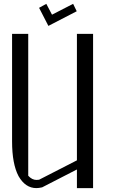

<svg xmlns="http://www.w3.org/2000/svg" viewBox="-20 -966 602 986"><path d="M247.1 -890.6 355.5 -946.3 374 -908.2 228.5 -833 180.7 -925.8 217.8 -946.3ZM458 -792V0H375V-95.7L196.3 -3.9Q178.7 0 167 0Q110.4 0 75.2 -61.5Q42 -124 42 -240.2V-792H125V-63.5Q144.5 -42 167 -42Q176.8 -42 180.7 -43L375 -142.6V-792Z"/></svg>

Font: wanta
Style: Medium
Weight: 500
Version: Version 0.91